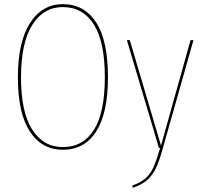

<svg xmlns="http://www.w3.org/2000/svg" viewBox="-20 -711 975 923"><path d="M499 -340Q499 -167 442.5 -79Q386 9 282 9Q181 9 123.5 -79Q66 -167 66 -338Q66 -510 124.5 -600.5Q183 -691 282 -691Q385 -691 442 -603.5Q499 -516 499 -340ZM81 -338Q81 -173 134.5 -88.5Q188 -4 282 -4Q380 -4 432 -87.5Q484 -171 484 -340Q484 -510 431 -593.5Q378 -677 282 -677Q189 -677 135 -591Q81 -505 81 -338ZM763 1Q746 63 729.5 97.5Q713 132 687.5 154.5Q662 177 618 192L616 181Q658 166 681 145Q704 124 718 92.5Q732 61 750 0H744L590 -518H604L754 -11L896 -518H910Z"/></svg>

Font: Fira Sans Compressed Hair
Style: Regular
Weight: 100
Width: 1
Designer: bBox Type GmbH & Carrois Corporate GbR & Edenspiekermann AG
Foundry: bBox Type GmbH & Carrois Corporate GbR & Edenspiekermann AG
Version: Version 4.301